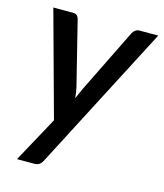

<svg xmlns="http://www.w3.org/2000/svg" viewBox="-104 -588 714 837"><g transform="rotate(15 253.0 -170.0)"><path d="M506.5 -510 166 146Q154 169.5 130.5 169.5H51L163 -35.5L33 -510H122Q134.5 -510 140.5 -503.8Q146.5 -497.5 148.5 -489L220.5 -199.5Q223 -188 224.8 -176Q226.5 -164 227.5 -152.5Q232.5 -164.5 237.8 -176.2Q243 -188 248.5 -200L391 -489.5Q395.5 -498.5 403.8 -504.2Q412 -510 421 -510Z"/></g></svg>

Font: Lato 2
Style: Italic
Weight: 600
Italic angle: -7°
Designer: Lukasz Dziedzic with Adam Twardoch and Botio Nikoltchev
Foundry: tyPoland Lukasz Dziedzic
Version: Version 2.015; 2015-08-06; http://www.latofonts.com/